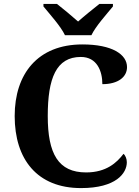

<svg xmlns="http://www.w3.org/2000/svg" viewBox="-20 -951 709 981"><path d="M312 -771H447C468 -816 526 -880 557 -918V-931H488C460 -909 409 -868 379 -841C349 -868 299 -909 271 -931H202V-918C233 -880 291 -816 312 -771ZM394 10C573 10 628 -66 628 -122C628 -139 621 -157 611 -165C577 -120 523 -70 420 -70C278 -70 224 -165 224 -358C224 -551 267 -660 393 -660C476 -660 503 -587 503 -521C584 -521 629 -558 629 -608C629 -673 553 -724 401 -724C173 -724 55 -574 55 -358C55 -137 170 10 394 10Z"/></svg>

Font: Noto Serif Malayalam
Style: Bold
Weight: 700
Designer: Indian type Foundry, Jelle Bosma, Monotype Design Team
Foundry: Monotype Imaging Inc.
Version: Version 2.104